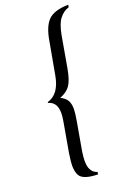

<svg xmlns="http://www.w3.org/2000/svg" viewBox="-173 -772 716 1050"><g transform="rotate(-20 185.0 -247.0)"><path d="M278.8 -566.9 247.1 -386.2Q235.4 -320.3 215.8 -291.7Q196.3 -263.2 154.8 -247.1Q181.6 -234.4 192.9 -215.1Q204.1 -195.8 204.1 -165Q204.1 -142.6 195.8 -95.2L167 68.8Q162.1 102.1 162.1 122.1Q162.1 146 167 162.1Q171.9 174.3 177.5 182.4Q183.1 190.4 190.2 194.8Q197.3 199.2 199.5 200.2Q201.7 201.2 208 203.1L206.1 216.8Q120.6 215.3 101.1 181.2Q88.9 159.2 88.9 123Q88.9 104.5 96.2 54.2L127 -121.1Q131.8 -149.4 131.8 -168Q131.8 -231.4 82 -244.1L83 -249Q152.3 -268.1 170.9 -370.1L205.1 -559.1Q218.3 -640.1 252.9 -674.8Q287.6 -709.5 370.1 -710.9L367.2 -696.8Q334.5 -687.5 311 -655.8Q291 -629.9 278.8 -566.9Z"/></g></svg>

Font: Linux Libertine G
Style: Italic
Weight: 400
Italic angle: -12°
Designer: Philipp H. Poll
Foundry: Philipp H. Poll
Version: Version 5.1.3